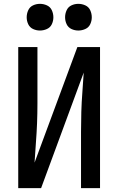

<svg xmlns="http://www.w3.org/2000/svg" viewBox="-20 -980 616 1000"><path d="M75 0H194L416 -602Q413 -551 409 -499.5Q405 -448 403.5 -397Q402 -346 402 -294V0H501V-735H383L160 -133Q163 -185 167 -236Q171 -287 173 -338.5Q175 -390 175 -441V-735H75ZM388 -821Q407 -821 424.5 -829Q442 -837 450 -854Q458 -871 458 -890Q458 -909 450 -926.5Q442 -944 424.5 -952Q407 -960 388 -960Q369 -960 352 -952Q335 -944 327 -926.5Q319 -909 319 -890Q319 -871 327 -854Q335 -837 352 -829Q369 -821 388 -821ZM188 -821Q207 -821 224.5 -829Q242 -837 250 -854Q258 -871 258 -890Q258 -909 250 -926.5Q242 -944 224.5 -952Q207 -960 188 -960Q169 -960 152 -952Q135 -944 127 -926.5Q119 -909 119 -890Q119 -871 127 -854Q135 -837 152 -829Q169 -821 188 -821Z"/></svg>

Font: Iosevka Sparkle Medium
Style: Regular
Weight: 500
Designer: Belleve Invis
Foundry: Belleve Invis
Version: Version 4.5.0; ttfautohint (v1.8.3)